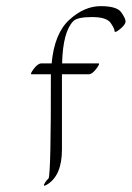

<svg xmlns="http://www.w3.org/2000/svg" viewBox="-20 -574 425 619"><path d="M297.4 -369.6Q303.7 -369.6 290.3 -352.1Q276.9 -334.5 266.1 -334.5H179.7V-91.8Q179.7 -7.3 130.9 21.5Q115.7 30.3 125 15.1Q128.9 8.3 136.7 1Q144.5 -19 144 -334.5H82Q75.7 -334.5 88.9 -352.1Q102.1 -369.6 113.3 -369.6H146.5Q155.3 -466.3 203.6 -510.3Q252 -554.2 304.4 -554.2Q356.9 -554.2 370.8 -534.4Q384.8 -514.6 384.8 -504.9Q384.8 -495.1 368.4 -481.4Q352.1 -467.8 349.6 -472.2Q349.6 -481.9 336.4 -500.5Q323.2 -519 276.4 -519Q229.5 -519 216.3 -505.9Q182.6 -471.2 180.2 -369.6Z"/></svg>

Font: ML-NILA01_NewLipi
Style: Regular
Weight: 400
Designer: CLT@C-DIT
Version: Version ML-NILA01_NewLipi 2.